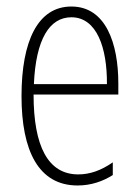

<svg xmlns="http://www.w3.org/2000/svg" viewBox="-20 -559 428 589"><path d="M199 -539C96 -539 46 -433 46 -264C46 -97 98 10 218 10C260 10 296 -3 326 -22V-61C290 -36 256 -24 220 -24C128 -24 83 -109 83 -269H343V-303C343 -425 305 -539 199 -539ZM199 -506C277 -506 309 -412 308 -301H84C90 -439 132 -506 199 -506Z"/></svg>

Font: Noto Sans Armenian ExtraCondensed ExtraLight
Style: Regular
Weight: 200
Width: 2
Designer: Monotype Design Team
Foundry: Monotype Imaging Inc.
Version: Version 2.008